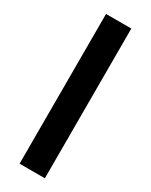

<svg xmlns="http://www.w3.org/2000/svg" viewBox="-202 -813 672 855"><g transform="rotate(30 134.0 -385.0)"><path d="M199 -770V0H69V-770Z"/></g></svg>

Font: Unbounded Variable
Style: Regular
Weight: 400
Designer: Luke Prowse, Jean-Baptiste Morizot, Fátima Lázaro, Florian Runge
Foundry: NaN
Version: Version 1.600;FEAKit 1.0